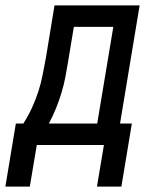

<svg xmlns="http://www.w3.org/2000/svg" viewBox="-68 -540 588 715"><path d="M-48 155 -9 -80H19Q37 -108 51 -138.5Q65 -169 75 -200Q85 -231 91 -262.5Q97 -294 103 -325L135 -520H452L379 -80H423L384 155H293L319 0H69L43 155ZM114 -80H294L354 -440H207L186 -313Q181 -283 175.5 -253.5Q170 -224 161 -194.5Q152 -165 140.5 -136.5Q129 -108 114 -80Z"/></svg>

Font: Iosevka Medium Oblique
Style: Regular
Weight: 500
Italic angle: -9°
Monospace: yes
Designer: Belleve Invis
Foundry: Belleve Invis
Version: Version 32.5.0; ttfautohint (v1.8.4)